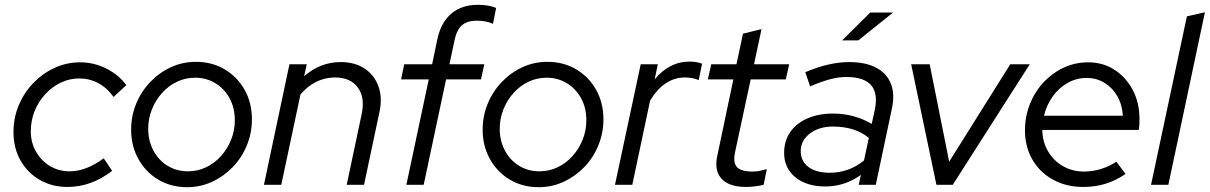

<svg xmlns="http://www.w3.org/2000/svg" viewBox="-20 -768 5028 798"><path d="M260 9Q196 9 145 -20.5Q94 -50 65 -101.5Q36 -153 36 -219Q36 -278 58 -330.5Q80 -383 118.5 -423Q157 -463 207 -486Q257 -509 314 -509Q370 -509 422 -483Q474 -457 505 -414L452 -365Q425 -403 388.5 -422.5Q352 -442 309 -442Q269 -442 232.5 -424.5Q196 -407 168 -376.5Q140 -346 124 -306.5Q108 -267 108 -222Q108 -176 129.5 -138Q151 -100 187.5 -78Q224 -56 269 -56Q305 -56 340.5 -70Q376 -84 411 -110L446 -58Q360 9 260 9Z M758 10Q691 10 638.5 -21Q586 -52 555.5 -106.5Q525 -161 525 -229Q525 -286 546 -337Q567 -388 604.5 -427.2Q642 -466.4 690.5 -488.7Q739 -511 794 -511Q861 -511 913.5 -480Q966 -449 996.5 -395Q1027 -341 1027 -272Q1027 -215.2 1006 -163.9Q985 -112.6 947.5 -73.7Q910 -34.8 861.5 -12.4Q813 10 758 10ZM761 -56Q801 -56 836 -72.5Q871 -89 897.9 -118.7Q924.8 -148.4 940.4 -186.9Q956 -225.5 956 -268Q956 -319.1 934.6 -358.9Q913.2 -398.6 875.6 -421.8Q838 -445 791.3 -445Q751 -445 716 -428.5Q681 -412 654.1 -382.3Q627.2 -352.6 611.6 -314.1Q596 -275.5 596 -233Q596 -182.7 617.5 -142.3Q639 -102 676.5 -79Q714.1 -56 761 -56Z M1077 0 1183 -501H1255L1244 -451Q1311 -510 1396 -510Q1455 -510 1495.5 -483Q1536 -456 1553 -409Q1570 -362 1557 -302L1493 0H1421L1483 -293Q1498 -362 1467.5 -404Q1437 -446 1372 -446Q1331 -446 1294.5 -428Q1258 -410 1229 -376L1149 0Z M1669 0 1762 -438H1647L1660 -501H1776L1798 -606Q1813 -675 1856 -711.5Q1899 -748 1966 -748Q1987 -748 2006.5 -745Q2026 -742 2042 -735L2029 -669Q2013 -676 1997.5 -679Q1982 -682 1962 -682Q1922 -682 1900 -663Q1878 -644 1869 -600L1848 -501H1993L1979 -438H1834L1741 0Z M2219 10Q2152 10 2099.5 -21Q2047 -52 2016.5 -106.5Q1986 -161 1986 -229Q1986 -286 2007 -337Q2028 -388 2065.5 -427.2Q2103 -466.4 2151.5 -488.7Q2200 -511 2255 -511Q2322 -511 2374.5 -480Q2427 -449 2457.5 -395Q2488 -341 2488 -272Q2488 -215.2 2467 -163.9Q2446 -112.6 2408.5 -73.7Q2371 -34.8 2322.5 -12.4Q2274 10 2219 10ZM2222 -56Q2262 -56 2297 -72.5Q2332 -89 2358.9 -118.7Q2385.8 -148.4 2401.4 -186.9Q2417 -225.5 2417 -268Q2417 -319.1 2395.6 -358.9Q2374.2 -398.6 2336.6 -421.8Q2299 -445 2252.3 -445Q2212 -445 2177 -428.5Q2142 -412 2115.1 -382.3Q2088.2 -352.6 2072.6 -314.1Q2057 -275.5 2057 -233Q2057 -182.7 2078.5 -142.3Q2100 -102 2137.5 -79Q2175.1 -56 2222 -56Z M2536 0 2643 -501H2714L2701 -438Q2729 -473 2766 -492.5Q2803 -512 2845 -512Q2876 -512 2898 -503L2884 -435Q2874 -440 2858 -443Q2842 -446 2827 -446Q2740 -446 2682 -350L2608 0Z M3081 9Q3011 9 2979.5 -24.5Q2948 -58 2961 -119L3028 -438H2922L2936 -501H3041L3068 -628L3145 -647L3114 -501H3260L3246 -438H3100L3035 -135Q3026 -92 3043 -73.5Q3060 -55 3109 -55Q3123 -55 3136 -57.5Q3149 -60 3167 -65L3154 0Q3138 4 3118.5 6.5Q3099 9 3081 9Z M3410 7Q3333 7 3286 -31Q3239 -69 3239 -133Q3239 -182 3264 -218.5Q3289 -255 3335 -275.5Q3381 -296 3443 -296Q3487 -296 3528.5 -284.5Q3570 -273 3603 -253L3616 -312Q3630 -380 3600.5 -414Q3571 -448 3497 -448Q3465 -448 3429.5 -438.5Q3394 -429 3347 -409L3327 -468Q3379 -490 3424 -500Q3469 -510 3509 -510Q3577 -510 3621 -487Q3665 -464 3682.5 -420.5Q3700 -377 3687 -317L3620 0H3549L3558 -41Q3524 -17 3487.5 -5Q3451 7 3410 7ZM3429 -50Q3468 -50 3503.5 -62.5Q3539 -75 3571 -101L3591 -195Q3534 -242 3442 -242Q3384 -242 3346 -213Q3308 -184 3308 -140Q3308 -98 3340 -74Q3372 -50 3429 -50ZM3480 -600 3597 -716H3692L3547 -600Z M3872 0 3767 -501H3844L3925 -96L4179 -501H4260L3940 0Z M4482 9Q4412 9 4357 -21Q4302 -51 4271 -104.5Q4240 -158 4240 -226Q4240 -284 4260.5 -335.5Q4281 -387 4317.5 -426Q4354 -465 4401.5 -487Q4449 -509 4503 -509Q4564 -509 4612 -478Q4660 -447 4688 -394Q4716 -341 4716 -273Q4716 -263 4715.5 -251.5Q4715 -240 4713 -228H4312Q4313 -178 4336 -139Q4359 -100 4398 -77.5Q4437 -55 4485 -55Q4522 -55 4557 -66Q4592 -77 4620 -96L4658 -45Q4617 -17 4574 -4Q4531 9 4482 9ZM4319 -287H4647Q4644 -333 4624 -368Q4604 -403 4571 -423.5Q4538 -444 4496 -444Q4454 -444 4417.5 -423.5Q4381 -403 4355.5 -367.5Q4330 -332 4319 -287Z M4764 0 4913 -700 4988 -717 4836 0Z"/></svg>

Font: Red Hat Display
Style: Italic
Weight: 300
Italic angle: -12°
Designer: Pentagram, MCKL
Foundry: Pentagram, MCKL
Version: Version 1.023